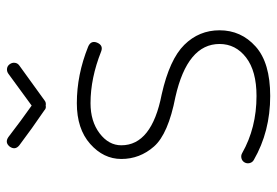

<svg xmlns="http://www.w3.org/2000/svg" viewBox="-144 -648 810 561"><g transform="rotate(-90 260.5 -367.0)"><path d="M261 18Q157 18 74 -30Q67 -34 65 -42Q63 -50 67 -57Q71 -64 79 -66Q87 -68 94 -64Q168 -22 261 -22Q334 -22 373.5 -52.5Q413 -83 413 -130Q413 -224 258 -259Q150 -280 113.5 -321.5Q77 -363 77 -417Q77 -469 121 -508Q165 -547 240 -547Q323 -547 405 -514Q424 -506 417 -488Q409 -469 391 -476Q313 -507 240 -507Q187 -507 152 -480.5Q117 -454 117 -417Q117 -328 266 -299Q368 -276 410.5 -233Q453 -190 453 -130Q453 -67 405.5 -24.5Q358 18 261 18ZM219 -642Q166 -678 117 -715Q102 -727 113 -743Q125 -758 141 -747Q189 -710 233 -679L326 -747Q333 -752 341 -751Q349 -750 354 -743Q359 -736 358 -728Q357 -720 350 -715L249 -642Q242 -636 233 -638Q225 -636 219 -642Z"/></g></svg>

Font: Hoogli Light
Style: Regular
Weight: 300
Designer: Anand Singh Naorem
Foundry: Brand New Type
Version: Version 1.00 b007